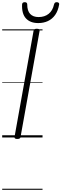

<svg xmlns="http://www.w3.org/2000/svg" viewBox="-20 -1257 562 1756"><path d="M138 14Q124 14 117.5 9.5Q111 5 113 -6L287 -975Q289 -985 295.5 -989.5Q302 -994 317 -994Q331 -994 337.5 -989.5Q344 -985 342 -974L168 -5Q167 5 160 9.5Q153 14 138 14ZM330 -1046Q257 -1046 217.5 -1088.5Q178 -1131 182 -1217Q183 -1227 189 -1232Q195 -1237 207 -1237Q218 -1237 223.5 -1231.5Q229 -1226 229 -1217Q229 -1158 256 -1129.5Q283 -1101 333 -1101Q388 -1101 425 -1130.5Q462 -1160 474 -1216Q477 -1227 482.5 -1232Q488 -1237 499 -1237Q511 -1237 517 -1231Q523 -1225 521 -1216Q511 -1158 484.5 -1120.5Q458 -1083 418.5 -1064.5Q379 -1046 330 -1046ZM0 469H369V479H0ZM0 -20H369V0H0ZM0 -505H369V-500H0ZM0 -989H369V-979H0Z"/></svg>

Font: Playwrite DE VA Guides
Style: Regular
Weight: 400
Designer: Veronika Burian, José Scaglione
Foundry: TypeTogether
Version: Version 1.003